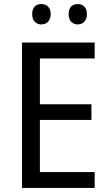

<svg xmlns="http://www.w3.org/2000/svg" viewBox="-20 -923 540 943"><path d="M138 -854C138 -820 158 -803 183 -803C208 -803 229 -820 229 -854C229 -888 208 -903 183 -903C158 -903 138 -889 138 -854ZM317 -854C317 -820 337 -803 362 -803C386 -803 407 -820 407 -854C407 -888 386 -903 362 -903C337 -903 317 -889 317 -854ZM445 0V-78H176V-334H429V-411H176V-636H445V-714H88V0Z"/></svg>

Font: Noto Sans Lao SemiCondensed
Style: Regular
Weight: 400
Width: 4
Designer: Monotype Design Team
Foundry: Monotype Imaging Inc.
Version: Version 2.003